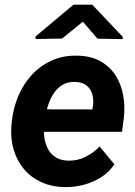

<svg xmlns="http://www.w3.org/2000/svg" viewBox="-20 -770 564 800"><path d="M250 9.8Q195.8 8.8 152.3 -11Q108.9 -30.8 79.8 -65.4Q50.8 -100.1 37.1 -146Q23.4 -191.9 27.3 -244.6L29.3 -264.6Q35.2 -319.8 56.2 -369.6Q77.1 -419.4 112.3 -457.8Q147.5 -496.1 195.6 -517.8Q243.7 -539.6 302.7 -538.1Q357.9 -537.1 397 -515.6Q436 -494.1 460 -458Q483.9 -421.9 492.7 -375.7Q501.5 -329.6 496.1 -279.3L488.3 -220.7H80.1L95.2 -314.5L364.7 -314L367.2 -326.2Q371.1 -353 364.7 -376.2Q358.4 -399.4 340.8 -413.6Q323.2 -427.7 293.9 -428.7Q260.3 -429.7 237.3 -414.6Q214.4 -399.4 199.7 -374.5Q185.1 -349.6 177.2 -320.6Q169.4 -291.5 166 -264.6L164.1 -245.1Q161.6 -219.2 165.5 -193.6Q169.4 -168 180.9 -147.5Q192.4 -127 212.6 -114.3Q232.9 -101.6 263.7 -100.6Q302.7 -99.6 335.7 -116Q368.7 -132.3 395 -159.7L456.5 -85.4Q434.6 -52.2 400.6 -31Q366.7 -9.8 327.6 0.2Q288.6 10.3 250 9.8ZM364.3 -750.5 491.7 -616.2V-606.9L386.2 -608.9L325.2 -679.7L238.8 -609.4L128.4 -607.4L127.9 -617.7L286.1 -750.5Z"/></svg>

Font: Roboto
Style: Bold Italic
Weight: 700
Italic angle: -12°
Designer: Christian Robertson
Foundry: Google
Version: Version 3.0